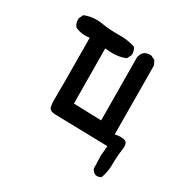

<svg xmlns="http://www.w3.org/2000/svg" viewBox="-131 -540 762 780"><g transform="rotate(30 250.0 -149.5)"><path d="M417 125Q403.3 119.1 397.5 105.5L395.5 45.9L399.4 -1L150.4 -6.8Q126 -7.8 121.6 -22.9Q117.2 -38.1 118.2 -64Q119.1 -89.8 117.2 -346.7Q78.1 -340.8 48.8 -356.4Q37.1 -372.1 39.1 -393.6L48.8 -413.1Q87.9 -428.7 130.9 -421.9Q173.8 -415 213.9 -416Q253.9 -417 290 -405.3Q301.8 -391.6 299.8 -370.1L290 -350.6Q252 -333 193.4 -340.8L195.3 -83L325.2 -79.1L323.2 -372.1Q325.2 -387.7 335 -399.4Q348.6 -411.1 370.1 -409.2L389.6 -399.4L399.4 -379.9L401.4 -57.6Q432.6 -63.5 448.2 -57.6Q463.9 -51.8 459 -18.6Q454.1 14.6 454.1 51.3Q454.1 87.9 442.4 119.1Q432.6 127 417 125Z"/></g></svg>

Font: JasonHandwriting2
Style: Regular
Weight: 400
Version: Version 1.05.10